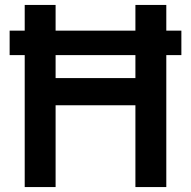

<svg xmlns="http://www.w3.org/2000/svg" viewBox="-20 -757 773 777"><path d="M80 0V-534H19V-633H80V-737H205V-633H528V-737H653V-633H714V-534H653V0H528V-331H205V0ZM205 -441H528V-534H205Z"/></svg>

Font: Tomorrow Medium
Style: Regular
Weight: 500
Designer: Tony de Marco, Monica Rizzolli
Foundry: Just in Type
Version: Version 2.002